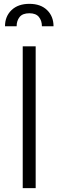

<svg xmlns="http://www.w3.org/2000/svg" viewBox="-20 -965 300 985"><path d="M163 -727.3V0H96.6V-727.3ZM5.7 -830.3Q5.7 -881 39.2 -913.2Q72.8 -945.3 130.7 -945.3Q188.6 -945.3 221.6 -913.2Q254.6 -881 254.6 -830.3H195Q195 -859 179.5 -878Q164.1 -897 130.7 -897Q95.9 -897 80.6 -877.7Q65.3 -858.3 65.3 -830.3Z"/></svg>

Font: Inter Zeller Light
Style: Regular
Weight: 300
Designer: Rasmus Andersson; Joe Bland
Foundry: zeller
Version: Version 3.015;git-dec3a8cb1